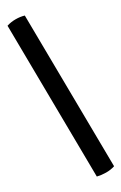

<svg xmlns="http://www.w3.org/2000/svg" viewBox="-96 -766 618 981"><g transform="rotate(-10 213.0 -275.0)"><path d="M324.5 162Q348.5 159.5 374.2 150.5Q400 141.5 420.5 125.5L105 -712Q80.5 -710.5 55 -701.2Q29.5 -692 9 -676Z"/></g></svg>

Font: Signika Negative Light Medium
Style: Regular
Weight: 500
Version: Version 2.001